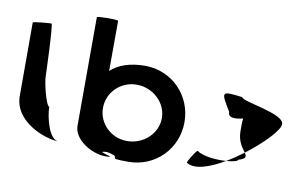

<svg xmlns="http://www.w3.org/2000/svg" viewBox="-80 -947 1768 1111"><g transform="rotate(10 804.0 -391.0)"><path d="M46 -258C46 -108 232 -38 312 -38C256 -38 225 -167 225 -226C206 -227 174 -361 174 -394C174 -401 164 -703 154 -703C144 -703 46 -696 46 -689Z M405 -146C405 -66 512 0 596 0C680 0 512 -23 600 -26C710 -6 581 8 730 8C890 8 1011 -118 1011 -274C1011 -430 890 -556 730 -556C644 -556 573 -532 530 -490L531 -785C531 -792 406 -792 406 -784ZM532 -274C532 -366 608 -440 702 -440C797 -440 878 -366 878 -274C878 -184 799 -109 702 -109C606 -109 532 -184 532 -274Z M1065 -46C1112 -14 1199 -43 1287 -95C1229 -91 1151 -98 1115 -124C1107 -124 1065 -56 1065 -46ZM1255 -378C1255 -340 1296 -344 1342 -354C1338 -333 1339 -306 1339 -279C1339 -218 1369 -184 1385 -161C1488 -239 1573 -329 1569 -362C1569 -424 1315 -450 1315 -475C1189 -490 1187 -490 1255 -378ZM1287 -95C1326 -98 1355 -105 1355 -114C1401 -128 1399 -140 1385 -161C1353 -137 1320 -114 1287 -95Z"/></g></svg>

Font: Ampere
Style: SC
Weight: 400
Version: Version 1